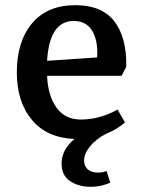

<svg xmlns="http://www.w3.org/2000/svg" viewBox="-20 -525 553 742"><path d="M218 107Q218 53 268 12Q162 8 103.5 -61.5Q45 -131 45 -245Q45 -365 104 -435Q163 -505 271 -505Q374 -505 422 -442.5Q470 -380 468 -267L450 -232H162Q165 -156 198 -109.5Q231 -63 293 -63Q333 -63 372 -75Q411 -87 434 -102L463 -52Q433 -25 392 -9Q351 12 328 40.5Q305 69 305 95Q305 117 319 129.5Q333 142 359 142Q376 142 392 136L406 181Q370 197 331 197Q284 197 251 175Q218 153 218 107ZM355 -303Q356 -309 356 -321Q356 -378 333 -411Q310 -444 265 -444Q171 -444 162 -290Z"/></svg>

Font: Andada Pro SemiBold
Style: Regular
Weight: 600
Designer: Carolina Giovagnoli
Foundry: Huerta Tipografica
Version: Version 3.005